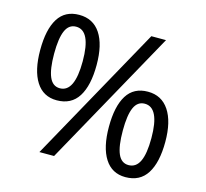

<svg xmlns="http://www.w3.org/2000/svg" viewBox="-105 -844 1042 973"><g transform="rotate(15 415.5 -357.0)"><path d="M345 -501Q345 -393 308 -334.5Q271 -276 195 -276Q124 -276 86.5 -335Q49 -394 49 -501Q49 -609 85 -666.5Q121 -724 195 -724Q268 -724 306.5 -666Q345 -608 345 -501ZM256 0H179L575 -714H652ZM122 -501Q122 -420 139.5 -379.5Q157 -339 195 -339Q272 -339 272 -501Q272 -662 195 -662Q157 -662 139.5 -622Q122 -582 122 -501ZM782 -215Q782 -107 745 -48.5Q708 10 632 10Q561 10 523.5 -49Q486 -108 486 -215Q486 -323 522 -380.5Q558 -438 632 -438Q704 -438 743 -379.5Q782 -321 782 -215ZM559 -215Q559 -133 576.5 -93Q594 -53 632 -53Q671 -53 690 -93Q709 -133 709 -215Q709 -375 632 -375Q594 -375 576.5 -335.5Q559 -296 559 -215Z"/></g></svg>

Font: Noto Sans Adlam Unjoined New
Style: Regular
Weight: 400
Designer: Mark Jamra, Neil Patel
Foundry: JamraPatel LLC
Version: Version 3.000